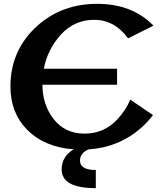

<svg xmlns="http://www.w3.org/2000/svg" viewBox="-20 -767 841 997"><path d="M362.8 8.3Q210.4 -2.4 119.6 -94.7Q34.2 -182.1 34.2 -317.9Q34.2 -508.3 175.3 -634.3Q302.2 -747.1 484.4 -747.1Q666.5 -747.1 776.9 -633.8L645 -567.9Q574.7 -664.1 469.2 -664.1Q366.2 -664.1 296.4 -587.4Q227.1 -511.2 207.5 -410.2H587.9V-327.1H200.2Q200.7 -222.7 258.8 -148.4Q317.4 -73.2 418.9 -73.2Q522.5 -73.2 591.8 -149.9Q633.3 -195.3 656.7 -249.5L774.4 -169.4Q748 -134.3 712.9 -103Q597.2 -1.5 439.5 8.8Q395.5 28.3 395.5 66.9Q395.5 115.7 477.5 115.7V210Q300.3 210 300.3 113.3Q300.3 44.9 362.8 8.3Z"/></svg>

Font: Klaudia
Style: Bold
Weight: 700
Designer: Wojciech Kalinowski "wmk69" (wmk69@o2.pl)
Foundry: Wojciech Kalinowski "wmk69" (wmk69@o2.pl)
Version: Version 3.1.0; 2021-05-10